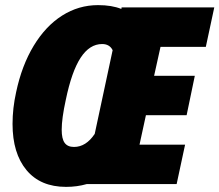

<svg xmlns="http://www.w3.org/2000/svg" viewBox="-20 -720 857 750"><path d="M607 -537 582 -424H741L709 -270H550L525 -155H703L670 -1H319Q281 10 238 10Q138 10 83.5 -55.5Q29 -121 29 -236Q29 -297 43 -360Q65 -464 111.5 -541Q158 -618 222.5 -659Q287 -700 363 -700Q417 -700 454 -685L455 -691H817L784 -537ZM221 -213Q221 -178 232.5 -162Q244 -146 269 -146Q316 -146 350 -197L420 -524Q408 -548 379 -548Q330 -548 295 -494.5Q260 -441 237 -330Q221 -257 221 -213Z"/></svg>

Font: Decalotype Black Italic
Style: Regular
Weight: 900
Italic angle: -12°
Designer: Alfredo Marco Pradil
Foundry: Alfredo Marco Pradil
Version: Version 1.0